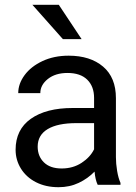

<svg xmlns="http://www.w3.org/2000/svg" viewBox="-20 -770 568 800"><path d="M115 -750H225L320 -607H242ZM261 -466Q211 -466 179.5 -441Q148 -416 148 -382H56Q56 -421 82.5 -457Q109 -493 157 -515.5Q205 -538 266 -538Q356 -538 409.5 -492.5Q463 -447 463 -361V-115Q463 -88 468 -58Q473 -28 482 -8V0H387Q377 -21 374 -55Q346 -26 308 -8Q270 10 224 10Q171 10 130.5 -10.5Q90 -31 67.5 -67Q45 -103 45 -146Q45 -230 108.5 -275Q172 -320 283 -320H372V-362Q372 -410 343.5 -438Q315 -466 261 -466ZM372 -148V-257H298Q220 -257 178.5 -232Q137 -207 137 -159Q137 -119 163 -93.5Q189 -68 237 -68Q284 -68 320 -91.5Q356 -115 372 -148Z"/></svg>

Font: Freesentation 5 Medium
Style: Regular
Weight: 500
Designer: glyphs from Roboto by Christian Robertson / Hangul glyphs from Noto Sans CJK(Source Han Sans) by Jang Soo-young and Kang
Foundry: PT&
Version: Version 2.001